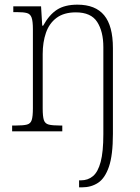

<svg xmlns="http://www.w3.org/2000/svg" viewBox="-20 -563 598 823"><path d="M319 240V210H327Q357 210 378.5 192Q400 174 411.5 131Q423 88 423 12V-361Q423 -428 396.5 -469Q370 -510 305 -510Q254 -510 222.5 -486.5Q191 -463 177 -422.5Q163 -382 163 -331V-98Q163 -64 168 -48.5Q173 -33 189 -29Q205 -25 236 -25H247V0H32V-25H49Q80 -25 95.5 -29Q111 -33 116 -48.5Q121 -64 121 -99V-438Q121 -472 115.5 -487.5Q110 -503 95.5 -507Q81 -511 54 -511H37V-536H156L161 -453H165Q191 -500 224.5 -521.5Q258 -543 312 -543Q389 -543 426.5 -497.5Q464 -452 464 -357V11Q464 102 447 151.5Q430 201 400.5 220.5Q371 240 332 240Z"/></svg>

Font: Noto Serif SemiCondensed ExtraLight
Style: Regular
Weight: 200
Width: 4
Designer: Monotype Design Team
Foundry: Monotype Imaging Inc.
Version: Version 2.014